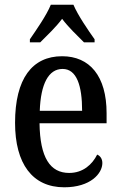

<svg xmlns="http://www.w3.org/2000/svg" viewBox="-20 -786 513 816"><path d="M107 -619V-606H151C180 -635 218 -671 244 -706C270 -671 308 -635 337 -606H382V-619C355 -657 311 -721 292 -766H196C178 -721 133 -657 107 -619ZM253 10C365 10 415 -49 415 -93C415 -112 405 -124 393 -129C372 -87 333 -51 274 -51C193 -51 150 -116 148 -262H433V-305C433 -463 361 -547 244 -547C117 -547 44 -452 44 -264C44 -90 118 10 253 10ZM329 -315H149C153 -429 186 -493 246 -493C306 -493 329 -422 329 -315Z"/></svg>

Font: Noto Serif Thai Condensed Medium
Style: Regular
Weight: 500
Width: 3
Designer: Monotype Design Team
Foundry: Monotype Imaging Inc.
Version: Version 2.002